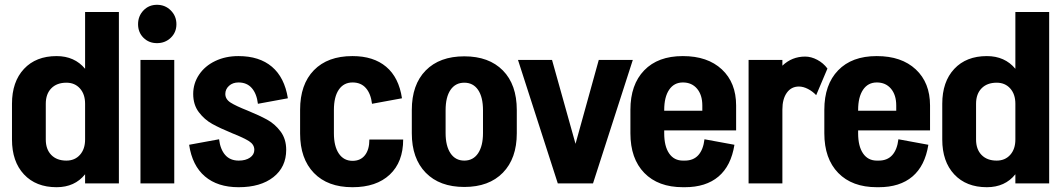

<svg xmlns="http://www.w3.org/2000/svg" viewBox="-20 -765 4437 801"><path d="M476 -715V0H335V-38Q292 16 216 16Q130 16 80 -37.5Q30 -91 30 -183V-332Q30 -424 80 -477.5Q130 -531 216 -531Q291 -531 335 -478V-715ZM335 -183V-332Q335 -372 313.5 -396Q292 -420 257 -420Q217 -420 194 -396.5Q171 -373 171 -332V-183Q171 -142 194 -118.5Q217 -95 257 -95Q292 -95 313.5 -119Q335 -143 335 -183Z M707 0H566V-515H707ZM556 -664Q556 -698 578.5 -721.5Q601 -745 635 -745Q669 -745 692.5 -721.5Q716 -698 716 -664Q716 -630 692.5 -607.5Q669 -585 635 -585Q601 -585 578.5 -607.5Q556 -630 556 -664Z M1012 -304Q1061 -284 1094 -266Q1127 -248 1150.5 -216.5Q1174 -185 1174 -140Q1174 -68 1120.5 -26Q1067 16 976 16H975Q888 16 835 -29Q782 -74 769 -161L894 -184Q899 -142 919.5 -118.5Q940 -95 976 -95Q1005 -95 1023 -107.5Q1041 -120 1041 -140Q1041 -162 1019 -176Q997 -190 949 -209Q898 -230 865.5 -248Q833 -266 809.5 -297Q786 -328 786 -373Q786 -417 810.5 -453.5Q835 -490 878 -510.5Q921 -531 974 -531H975Q1062 -531 1114.5 -486.5Q1167 -442 1181 -355L1056 -332Q1051 -374 1030.5 -397.5Q1010 -421 975 -421Q951 -421 935.5 -407Q920 -393 920 -373Q920 -351 942 -337Q964 -323 1012 -304Z M1662 -183Q1662 -89 1606 -36.5Q1550 16 1451 16H1450Q1347 16 1289.5 -43.5Q1232 -103 1232 -208V-307Q1232 -413 1289.5 -472Q1347 -531 1450 -531H1451Q1538 -531 1591 -486.5Q1644 -442 1657 -355L1532 -332Q1527 -374 1506.5 -397.5Q1486 -421 1451 -421Q1414 -421 1393.5 -391Q1373 -361 1373 -306V-209Q1373 -155 1393.5 -124.5Q1414 -94 1451 -94Q1484 -94 1502.5 -117.5Q1521 -141 1521 -183Z M2136 -209Q2136 -104 2078 -44.5Q2020 15 1917 15Q1814 15 1756 -44.5Q1698 -104 1698 -209V-306Q1698 -412 1756 -471Q1814 -530 1917 -530Q2020 -530 2078 -471Q2136 -412 2136 -306ZM1995 -305Q1995 -360 1974.5 -390Q1954 -420 1917 -420Q1880 -420 1859.5 -390Q1839 -360 1839 -305V-210Q1839 -156 1859.5 -125.5Q1880 -95 1917 -95Q1954 -95 1974.5 -125.5Q1995 -156 1995 -210Z M2381 -165 2478 -515H2620L2454 0H2307L2141 -515H2283Z M3051 -325V-221H2751V-209Q2751 -155 2771.5 -125Q2792 -95 2829 -95H2837Q2873 -95 2893.5 -118Q2914 -141 2919 -184L3044 -161Q3030 -73 2977.5 -28.5Q2925 16 2837 16H2829Q2726 16 2668 -43.5Q2610 -103 2610 -209V-307Q2610 -412 2667.5 -471.5Q2725 -531 2828 -531H2829Q2932 -531 2991.5 -475.5Q3051 -420 3051 -325ZM2751 -303H2910V-325Q2910 -369 2888 -395Q2866 -421 2829 -421Q2792 -421 2771.5 -390.5Q2751 -360 2751 -306Z M3432 -479 3385 -368Q3370 -384 3350.5 -394Q3331 -404 3313 -404Q3281 -404 3262.5 -378Q3244 -352 3244 -308V0H3103V-515H3244V-491Q3284 -529 3339 -529Q3364 -529 3389.5 -515.5Q3415 -502 3432 -479Z M3860 -325V-221H3560V-209Q3560 -155 3580.5 -125Q3601 -95 3638 -95H3646Q3682 -95 3702.5 -118Q3723 -141 3728 -184L3853 -161Q3839 -73 3786.5 -28.5Q3734 16 3646 16H3638Q3535 16 3477 -43.5Q3419 -103 3419 -209V-307Q3419 -412 3476.5 -471.5Q3534 -531 3637 -531H3638Q3741 -531 3800.5 -475.5Q3860 -420 3860 -325ZM3560 -303H3719V-325Q3719 -369 3697 -395Q3675 -421 3638 -421Q3601 -421 3580.5 -390.5Q3560 -360 3560 -306Z M4357 -715V0H4216V-38Q4173 16 4097 16Q4011 16 3961 -37.5Q3911 -91 3911 -183V-332Q3911 -424 3961 -477.5Q4011 -531 4097 -531Q4172 -531 4216 -478V-715ZM4216 -183V-332Q4216 -372 4194.5 -396Q4173 -420 4138 -420Q4098 -420 4075 -396.5Q4052 -373 4052 -332V-183Q4052 -142 4075 -118.5Q4098 -95 4138 -95Q4173 -95 4194.5 -119Q4216 -143 4216 -183Z"/></svg>

Font: Akshar SemiBold
Style: Regular
Weight: 600
Designer: Tall Chai
Foundry: Tall Chai
Version: Version 1.000